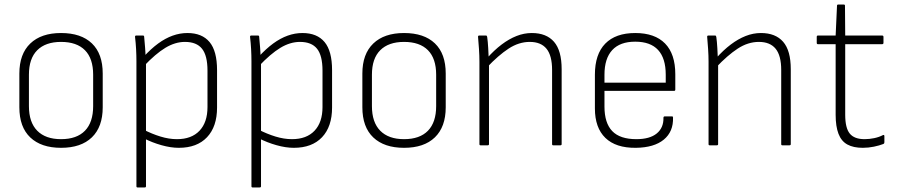

<svg xmlns="http://www.w3.org/2000/svg" viewBox="-20 -638 3943 843"><path d="M248 11Q161 11 113 -34.5Q65 -80 65 -167V-315Q65 -401 113 -447Q161 -493 248 -493Q336 -493 383.5 -447.5Q431 -402 431 -315V-167Q431 -81 383.5 -35Q336 11 248 11ZM248 -27Q317 -27 353 -64Q389 -101 389 -172V-310Q389 -381 353 -417.5Q317 -454 248 -454Q180 -454 143.5 -417.5Q107 -381 107 -310V-172Q107 -101 143.5 -64Q180 -27 248 -27Z M765 11Q730 11 689 -0.5Q648 -12 611 -31L610 -69Q647 -50 684.5 -38.5Q722 -27 757 -27Q821 -27 856 -64Q891 -101 891 -168V-328Q891 -394 867 -424Q843 -454 792 -454Q749 -454 706 -428Q663 -402 611 -347L610 -388Q643 -424 674.5 -447Q706 -470 738 -481.5Q770 -493 803 -493Q867 -493 900 -453.5Q933 -414 933 -330V-166Q933 -82 889 -35.5Q845 11 765 11ZM584 185Q579 185 579 180V-370Q579 -395 577.5 -422.5Q576 -450 573 -475Q572 -482 578 -482H608Q613 -482 613 -476Q615 -454 617 -429.5Q619 -405 619 -387L621 -367V180Q621 185 615 185Z M1270 11Q1235 11 1194 -0.5Q1153 -12 1116 -31L1115 -69Q1152 -50 1189.5 -38.5Q1227 -27 1262 -27Q1326 -27 1361 -64Q1396 -101 1396 -168V-328Q1396 -394 1372 -424Q1348 -454 1297 -454Q1254 -454 1211 -428Q1168 -402 1116 -347L1115 -388Q1148 -424 1179.5 -447Q1211 -470 1243 -481.5Q1275 -493 1308 -493Q1372 -493 1405 -453.5Q1438 -414 1438 -330V-166Q1438 -82 1394 -35.5Q1350 11 1270 11ZM1089 185Q1084 185 1084 180V-370Q1084 -395 1082.5 -422.5Q1081 -450 1078 -475Q1077 -482 1083 -482H1113Q1118 -482 1118 -476Q1120 -454 1122 -429.5Q1124 -405 1124 -387L1126 -367V180Q1126 185 1120 185Z M1754 11Q1667 11 1619 -34.5Q1571 -80 1571 -167V-315Q1571 -401 1619 -447Q1667 -493 1754 -493Q1842 -493 1889.5 -447.5Q1937 -402 1937 -315V-167Q1937 -81 1889.5 -35Q1842 11 1754 11ZM1754 -27Q1823 -27 1859 -64Q1895 -101 1895 -172V-310Q1895 -381 1859 -417.5Q1823 -454 1754 -454Q1686 -454 1649.5 -417.5Q1613 -381 1613 -310V-172Q1613 -101 1649.5 -64Q1686 -27 1754 -27Z M2409 0Q2404 0 2404 -5V-331Q2404 -394 2379.5 -424Q2355 -454 2306 -454Q2258 -454 2213 -424.5Q2168 -395 2118 -342V-382Q2150 -418 2182.5 -442.5Q2215 -467 2248 -480Q2281 -493 2315 -493Q2379 -493 2412.5 -454.5Q2446 -416 2446 -334V-5Q2446 0 2440 0ZM2090 0Q2085 0 2085 -5V-367Q2085 -394 2083 -423Q2081 -452 2079 -475Q2078 -482 2084 -482H2114Q2118 -482 2119 -476Q2122 -455 2123.5 -427.5Q2125 -400 2126 -376L2127 -363V-5Q2127 0 2121 0Z M2772 11Q2684 12 2638 -32.5Q2592 -77 2592 -162V-310Q2592 -400 2637.5 -446.5Q2683 -493 2769 -493Q2855 -493 2900 -447Q2945 -401 2945 -312V-245Q2945 -239 2940 -239H2634V-170Q2634 -98 2668 -62.5Q2702 -27 2774 -27Q2833 -27 2863.5 -52Q2894 -77 2893 -121Q2893 -127 2899 -127H2931Q2935 -127 2935 -122Q2937 -60 2894.5 -25Q2852 10 2772 11ZM2634 -275H2903V-310Q2903 -382 2869.5 -418.5Q2836 -455 2769 -455Q2702 -455 2668 -418Q2634 -381 2634 -310Z M3415 0Q3410 0 3410 -5V-331Q3410 -394 3385.5 -424Q3361 -454 3312 -454Q3264 -454 3219 -424.5Q3174 -395 3124 -342V-382Q3156 -418 3188.5 -442.5Q3221 -467 3254 -480Q3287 -493 3321 -493Q3385 -493 3418.5 -454.5Q3452 -416 3452 -334V-5Q3452 0 3446 0ZM3096 0Q3091 0 3091 -5V-367Q3091 -394 3089 -423Q3087 -452 3085 -475Q3084 -482 3090 -482H3120Q3124 -482 3125 -476Q3128 -455 3129.5 -427.5Q3131 -400 3132 -376L3133 -363V-5Q3133 0 3127 0Z M3768 11Q3727 11 3700.5 -3.5Q3674 -18 3661.5 -50.5Q3649 -83 3649 -134V-444H3571Q3566 -444 3566 -450V-476Q3566 -482 3571 -482H3649L3655 -613Q3655 -618 3660 -618H3685Q3690 -618 3690 -613L3691 -482H3853Q3859 -482 3859 -476V-450Q3859 -444 3853 -444H3691V-134Q3691 -76 3711 -51.5Q3731 -27 3776 -27Q3797 -27 3818.5 -31.5Q3840 -36 3857 -45Q3863 -47 3863 -40V-13Q3863 -8 3859 -6Q3841 1 3817 6Q3793 11 3768 11Z"/></svg>

Font: Sofia Sans Semi Condensed ExtraLight
Style: Regular
Weight: 250
Version: Version 4.100